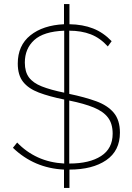

<svg xmlns="http://www.w3.org/2000/svg" viewBox="-20 -835 655 951"><path d="M514 -605Q476 -647 429.5 -665Q383 -683 323 -683V-370Q400 -354 456.5 -333.5Q513 -313 543.5 -276.5Q574 -240 574 -178Q574 -88 506 -41.5Q438 5 324 5V96H297V5Q149 -2 44 -103L65 -129Q110 -82 168 -55.5Q226 -29 298 -25V-342Q224 -357 172.5 -376.5Q121 -396 94.5 -429.5Q68 -463 68 -520Q68 -610 130.5 -660Q193 -710 297 -715V-815H324V-715Q390 -714 441 -694Q492 -674 533 -631ZM103 -525Q103 -479 123.5 -451.5Q144 -424 187 -407Q230 -390 298 -376V-683Q196 -679 149.5 -636.5Q103 -594 103 -525ZM538 -173Q538 -222 515 -252.5Q492 -283 444.5 -302.5Q397 -322 323 -337V-25H324Q423 -25 480.5 -62Q538 -99 538 -173Z"/></svg>

Font: Raleway ExtraLight
Style: Regular
Weight: 200
Designer: Matt McInerney, Pablo Impallari, Rodrigo Fuenzalida
Foundry: Matt McInerney, Pablo Impallari, Rodrigo Fuenzalida
Version: Version 4.026